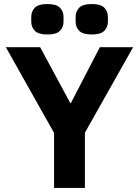

<svg xmlns="http://www.w3.org/2000/svg" viewBox="-20 -932 689 952"><path d="M248 0V-273L9 -698H179L329 -420H331L475 -698H640L401 -274V0ZM215 -761Q170 -761 152.5 -779.5Q135 -798 135 -824V-849Q135 -875 152.5 -893.5Q170 -912 215 -912Q260 -912 277.5 -893.5Q295 -875 295 -849V-824Q295 -798 277.5 -779.5Q260 -761 215 -761ZM435 -761Q390 -761 372.5 -779.5Q355 -798 355 -824V-849Q355 -875 372.5 -893.5Q390 -912 435 -912Q480 -912 497.5 -893.5Q515 -875 515 -849V-824Q515 -798 497.5 -779.5Q480 -761 435 -761Z"/></svg>

Font: IBM Plex Thai
Style: Bold
Weight: 700
Designer: Mike Abbink, Paul van der Laan, Pieter van Rosmalen, Ben Mitchell, Mark Frömberg
Foundry: Bold Monday
Version: Version 1.0